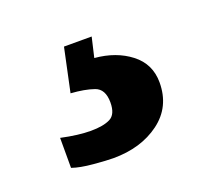

<svg xmlns="http://www.w3.org/2000/svg" viewBox="-59 -81 429 391"><g transform="rotate(-20 156.0 115.0)"><path d="M128 239Q114 239 85.5 236.5Q57 234 40 228V163Q77 171 104 171Q131 171 146 163.5Q161 156 161 130Q161 101 141 94Q121 87 91 85L111 -9H171L161 34Q207 38 238 62Q269 86 269 126Q269 179 228.5 209Q188 239 128 239Z"/></g></svg>

Font: Noto Serif Myanmar SemiCondensed Black
Style: Regular
Weight: 900
Width: 4
Designer: Ben Mitchell and the Monotype Design Team
Foundry: Monotype Imaging Inc.
Version: Version 2.106; ttfautohint (v1.8.4.7-5d5b)